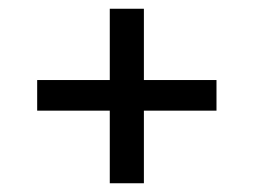

<svg xmlns="http://www.w3.org/2000/svg" viewBox="-20 -541 580 439"><path d="M231 -288H65V-358H231V-521H309V-358H475V-288H309V-122H231Z"/></svg>

Font: Carrois Gothic
Style: Regular
Weight: 400
Designer: Ralph du Carrois
Foundry: Ralph du Carrois
Version: Version 1.001